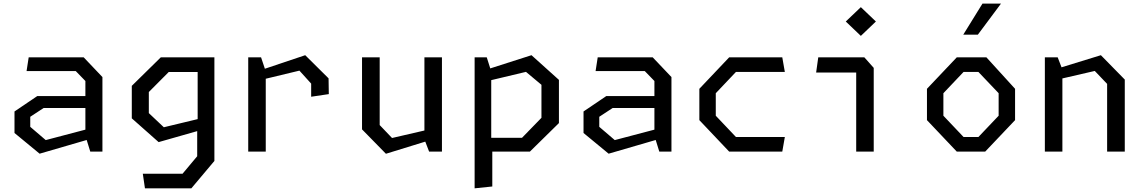

<svg xmlns="http://www.w3.org/2000/svg" viewBox="-20 -826 6240 1046"><path d="M445.2 -86.2V-384.7L392.7 -438.8H124.7L136.3 -513.7H435.8L538 -406.2V0H471.8ZM59 -101.5V-218.8L182.8 -302.5H477.5V-237.5H217.5L144.8 -189.8V-135L229.2 -62.8L477.5 -128.2V-70.7L195.8 11.3Z M758 120.5H974.5L1054.3 25.2V-144.3L1056.8 -158.8V-513.7H1148V50.8L1022.5 200H769.7ZM698 -181.3V-358.3L856.2 -513.8H1105.3V-433.7H899.2L790.8 -324.7V-209.8L872.5 -132.7L1105.3 -188.7V-126.2L844.2 -51.8Z M1675.2 -370.5 1611.2 -441.2 1371.7 -383.5V-434.3L1642.8 -525.3L1770 -399.2L1771.3 -313.3L1675.2 -299ZM1332.3 -513.7H1402.2L1427.8 -437.2V0H1332.3Z M2048.5 -144.7 2115.8 -74.2 2350.7 -128.5V-71L2082.5 11.7L1952.3 -121.2V-513.7H2048.5ZM2387.7 0H2317.8L2292.2 -66.5V-513.7H2387.7Z M2565.7 -513.7H2631.8L2656.2 -436.7V-54.3L2662 -31.7V190L2565.7 200ZM2617.7 -75.2H2823.8L2929.8 -184.2V-364L2845.5 -434.5L2617.7 -380.2V-442.7L2875.5 -525.3L3025 -390.8V-155.5L2866.8 0H2617.7Z M3545.2 -86.2V-384.7L3492.7 -438.8H3224.7L3236.3 -513.7H3535.8L3638 -406.2V0H3571.8ZM3159 -101.5V-218.8L3282.8 -302.5H3577.5V-237.5H3317.5L3244.8 -189.8V-135L3329.2 -62.8L3577.5 -128.2V-70.7L3295.8 11.3Z M3790 -171.5V-342.2L3952.5 -513.7H4241.8L4255.7 -434.2H3989.5L3879.5 -318.2V-195.5L3989.5 -79.5H4255.7L4241.8 0H3952.5Z M4644.5 -452 4669.7 -430.8H4426.2L4437.8 -513.7H4688.8L4740 -456.2V0H4644.5ZM4587.7 -708.8 4669.8 -787 4751.8 -708.8 4669.8 -630.5Z M5030 -171.5V-342.2L5192.5 -513.7H5353.8L5510 -342.2V-171.5L5347.2 0H5192.5ZM5310.2 -79.5 5420.5 -195.5V-318.2L5310.2 -434.2H5229.5L5119.5 -318.2V-195.5L5229.5 -79.5ZM5433.2 -806.2H5332.3L5227.8 -637.2H5307.3Z M6011.5 -369 5944.2 -439.5 5709.3 -385.2V-442.7L5977.5 -525.3L6107.7 -392.5V0H6011.5ZM5672.3 -513.7H5742.2L5767.8 -447.2V0H5672.3Z"/></svg>

Font: Monaspace Krypton Var
Style: Regular
Weight: 400
Designer: Riley Cran and the Lettermatic Team
Version: Version 1.101 (Monaspace Krypton Var)